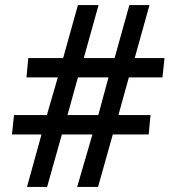

<svg xmlns="http://www.w3.org/2000/svg" viewBox="-20 -734 666 754"><path d="M86 0 143 -206H27L35 -282H164L207 -430H84L91 -506H228L286 -714H367L309 -506H430L488 -714H567L509 -506H626L618 -430H486L445 -282H571L564 -206H423L365 0H283L343 -206H223L165 0ZM245 -282H366L406 -430H286Z"/></svg>

Font: Noto Sans Display Medium
Style: Italic
Weight: 500
Italic angle: -12°
Designer: Monotype Design Team
Foundry: Monotype Imaging Inc.
Version: Version 2.003